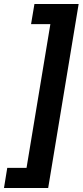

<svg xmlns="http://www.w3.org/2000/svg" viewBox="-47 -786 409 948"><path d="M-27.3 142.1 -11.2 43H84L201.7 -667H106.4L123 -766.1H341.3L190.9 142.1Z"/></svg>

Font: Inter 28pt SemiBold
Style: Italic
Weight: 600
Italic angle: -9.3988°
Designer: Rasmus Andersson
Foundry: rsms
Version: Version 4.001;git-66647c0bb